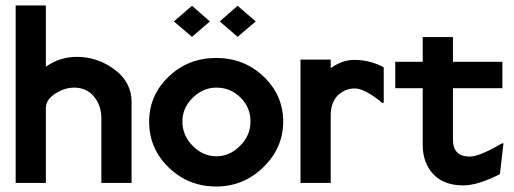

<svg xmlns="http://www.w3.org/2000/svg" viewBox="-20 -666 1871 699"><path d="M459 0H349V-236Q349 -282 322 -314.5Q295 -347 250 -347Q215 -347 181 -325Q147 -303 147 -273V0H37V-646H147V-423Q197 -459 260 -459Q335 -459 397 -413Q459 -367 459 -294Z M768 -347Q719 -347 681.5 -310Q644 -273 644 -224Q644 -173 681.5 -135Q719 -97 768 -97Q816 -97 854 -135Q892 -173 892 -224Q892 -275 855.5 -311Q819 -347 768 -347ZM1011 -223Q1011 -128 939 -57.5Q867 13 767 13Q666 13 594.5 -56Q523 -125 523 -223Q523 -319 594 -387Q665 -455 767 -455Q869 -455 940 -387Q1011 -319 1011 -223ZM744 -588 679 -532 613 -588 679 -645ZM911 -588 845 -532 780 -588 845 -645Z M1377 -292 1372 -291Q1308 -344 1272 -344Q1235 -344 1208 -317Q1184 -290 1184 -248V0H1074V-449H1184V-418Q1226 -448 1270 -448Q1327 -448 1377 -421Z M1813 -144 1800 -32Q1720 9 1666 9Q1596 9 1557.5 -32Q1519 -73 1519 -138V-345H1419V-441H1519V-531H1629V-441H1809V-345H1629V-158Q1629 -96 1690 -96Q1726 -96 1807 -144Z"/></svg>

Font: RailwayN12
Style: Semibold
Weight: 400
Version: 1999; 1.0, initial release  Kernus: V2.0